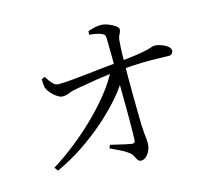

<svg xmlns="http://www.w3.org/2000/svg" viewBox="-109 -910 1219 1068"><g transform="rotate(-15 500.0 -376.5)"><path d="M101 -70Q167 -111 233.5 -163.5Q300 -216 360.5 -275.5Q421 -335 469 -396Q517 -457 545 -515L602 -518L601 -470Q573 -414 521 -354Q469 -294 403 -236.5Q337 -179 263 -130.5Q189 -82 116 -49ZM579 17Q566 17 559.5 7.5Q553 -2 547.5 -14Q542 -26 532 -35Q511 -53 480.5 -67.5Q450 -82 424 -95L432 -113Q463 -106 496.5 -98Q530 -90 550 -87Q570 -84 571 -101Q572 -118 572.5 -154.5Q573 -191 573 -239Q573 -287 572.5 -338Q572 -389 571.5 -436Q571 -483 570 -515Q570 -545 569.5 -578Q569 -611 568.5 -641Q568 -671 568 -691Q568 -705 562.5 -711Q557 -717 543 -722Q530 -727 513 -730Q496 -733 479 -734L480 -755Q493 -759 512.5 -764.5Q532 -770 553 -770Q575 -770 598 -761Q621 -752 636 -740.5Q651 -729 651 -721Q651 -710 647.5 -703Q644 -696 639.5 -687Q635 -678 633 -659Q631 -642 630 -618Q629 -594 628.5 -570.5Q628 -547 628 -528Q627 -496 627 -449Q627 -402 627.5 -351Q628 -300 628.5 -253.5Q629 -207 630 -177Q631 -147 633 -127.5Q635 -108 636.5 -94.5Q638 -81 638 -68Q638 -48 629.5 -28Q621 -8 607.5 4.5Q594 17 579 17ZM248 -441Q235 -441 217.5 -452.5Q200 -464 185.5 -480.5Q171 -497 167 -508Q162 -520 161 -535.5Q160 -551 160 -564L179 -572Q197 -543 212 -527.5Q227 -512 247 -513Q273 -513 316 -516.5Q359 -520 410.5 -526Q462 -532 512 -537Q562 -542 601 -546Q674 -553 714 -559.5Q754 -566 772.5 -571Q791 -576 798.5 -579Q806 -582 813 -582Q827 -582 842 -577.5Q857 -573 871 -566Q885 -559 893.5 -550Q902 -541 902 -531Q902 -521 895 -513.5Q888 -506 877 -506Q853 -506 815.5 -507.5Q778 -509 724.5 -508Q671 -507 597 -500Q527 -494 457.5 -483Q388 -472 339 -463Q307 -458 288.5 -449.5Q270 -441 248 -441Z"/></g></svg>

Font: Noto Serif KR
Style: Regular
Weight: 400
Designer: Ryoko NISHIZUKA  (kana & ideographs); Frank Grießhammer (Latin, Greek & Cyrillic); Wenlong ZHANG  (bopomofo); Sandoll Co
Foundry: Adobe
Version: Version 2.003-H1;hotconv 1.1.1;makeotfexe 2.6.0